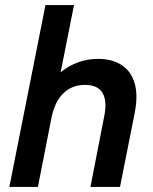

<svg xmlns="http://www.w3.org/2000/svg" viewBox="-20 -740 604 760"><path d="M160 -720H273L220 -454Q249 -478 287 -492.5Q325 -507 368 -507Q424 -507 461.5 -482.5Q499 -458 513 -410.5Q527 -363 513 -292L455 0H338L392 -277Q405 -340 386 -372Q367 -404 316 -404Q265 -404 231 -371Q197 -338 184 -275L130 0H17Z"/></svg>

Font: Albert Sans SemiBold
Style: Italic
Weight: 600
Italic angle: -11.25°
Designer: Andreas Rasmussen
Foundry: a.Foundry
Version: Version 1.025